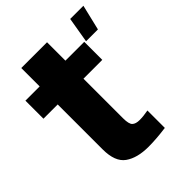

<svg xmlns="http://www.w3.org/2000/svg" viewBox="-207 -844 967 967"><g transform="rotate(-45 277.0 -360.0)"><path d="M283.5 7.5Q203.5 7.5 157 -25.5Q110.5 -58.5 110.5 -147V-467H9V-595.5H110.5V-726.5H294V-595.5H428V-467H294V-185Q294 -143.5 307 -131.5Q320 -119.5 347 -119.5Q374.5 -119.5 408.5 -126V-2Q338.5 7.5 283.5 7.5ZM436.5 -591 459.5 -727H553.5L521 -591Z"/></g></svg>

Font: Anybody ExtraBold
Style: Regular
Weight: 800
Designer: Tyler Finck
Foundry: Etcetera Type Company
Version: Version 1.010; ttfautohint (v1.8.3) -l 8 -r 50 -G 200 -x 14 